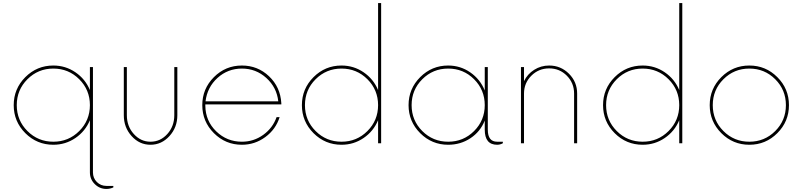

<svg xmlns="http://www.w3.org/2000/svg" viewBox="-20 -940 5268 1260"><path d="M678.8 280H723.8V290Q701.2 300 678.8 300Q633.8 300 601.9 268.1Q570 236.2 570 191.2V-151.2Q540 -78.8 475 -34.4Q410 10 330 10Q222.5 10 146.2 -66.2Q70 -142.5 70 -250Q70 -357.5 146.2 -433.8Q222.5 -510 330 -510Q410 -510 475 -465.6Q540 -421.2 570 -348.8V-500H590V191.2Q590 228.8 615.6 254.4Q641.2 280 678.8 280ZM160 -80Q230 -10 330 -10Q430 -10 500 -80Q570 -150 570 -250Q570 -350 500 -420Q430 -490 330 -490Q230 -490 160 -420Q90 -350 90 -250Q90 -150 160 -80Z M792.5 -183.8V-500H812.5V-183.8Q812.5 -111.2 858.1 -60.6Q903.8 -10 967.5 -10Q1032.5 -10 1078.1 -60.6Q1123.8 -111.2 1123.8 -183.8V-500H1143.8V-183.8Q1143.8 -103.8 1091.9 -46.9Q1040 10 967.5 10Q895 10 843.8 -46.9Q792.5 -103.8 792.5 -183.8Z M1826.2 -255H1327.5V-245Q1328.8 -146.2 1398.8 -78.1Q1468.8 -10 1567.5 -10Q1645 -10 1707.5 -55Q1770 -100 1795 -171.2H1815Q1790 -91.2 1721.2 -40.6Q1652.5 10 1567.5 10Q1460 10 1383.8 -66.2Q1307.5 -142.5 1307.5 -250Q1307.5 -357.5 1383.8 -433.8Q1460 -510 1567.5 -510Q1671.2 -510 1745.6 -439.4Q1820 -368.8 1826.2 -262.5ZM1328.8 -275H1806.2Q1796.2 -366.2 1728.1 -428.1Q1660 -490 1567.5 -490Q1475 -490 1407.5 -428.8Q1340 -367.5 1328.8 -275Z M2461.2 -920H2481.2V0H2461.2V-151.2Q2431.2 -78.8 2366.2 -34.4Q2301.2 10 2221.2 10Q2113.8 10 2037.5 -66.2Q1961.2 -142.5 1961.2 -250Q1961.2 -357.5 2037.5 -433.8Q2113.8 -510 2221.2 -510Q2301.2 -510 2366.2 -465.6Q2431.2 -421.2 2461.2 -348.8ZM2051.2 -80Q2121.2 -10 2221.2 -10Q2321.2 -10 2391.2 -80Q2461.2 -150 2461.2 -250Q2461.2 -350 2391.2 -420Q2321.2 -490 2221.2 -490Q2121.2 -490 2051.2 -420Q1981.2 -350 1981.2 -250Q1981.2 -150 2051.2 -80Z M3242.5 -10H3280V0Q3262.5 10 3242.5 10Q3161.2 10 3161.2 -88.8V-148.8Q3132.5 -76.2 3067.5 -33.1Q3002.5 10 2921.2 10Q2813.8 10 2737.5 -66.2Q2661.2 -142.5 2661.2 -250Q2661.2 -357.5 2737.5 -433.8Q2813.8 -510 2921.2 -510Q3001.2 -510 3066.2 -465Q3131.2 -420 3161.2 -346.2V-500H3181.2V-88.8Q3181.2 -10 3242.5 -10ZM2751.2 -80Q2821.2 -10 2921.2 -10Q3021.2 -10 3091.2 -80Q3161.2 -150 3161.2 -250Q3161.2 -350 3091.2 -420Q3021.2 -490 2921.2 -490Q2821.2 -490 2751.2 -420Q2681.2 -350 2681.2 -250Q2681.2 -150 2751.2 -80Z M3583.8 -510Q3660 -510 3713.8 -456.2Q3767.5 -402.5 3767.5 -326.2V0H3747.5V-326.2Q3747.5 -395 3700 -443.1Q3652.5 -491.2 3583.8 -491.2Q3515 -491.2 3466.9 -443.1Q3418.8 -395 3418.8 -326.2V0H3398.8V-500H3418.8V-407.5Q3441.2 -453.8 3485.6 -481.9Q3530 -510 3583.8 -510Z M4437.5 -920H4457.5V0H4437.5V-151.2Q4407.5 -78.8 4342.5 -34.4Q4277.5 10 4197.5 10Q4090 10 4013.8 -66.2Q3937.5 -142.5 3937.5 -250Q3937.5 -357.5 4013.8 -433.8Q4090 -510 4197.5 -510Q4277.5 -510 4342.5 -465.6Q4407.5 -421.2 4437.5 -348.8ZM4027.5 -80Q4097.5 -10 4197.5 -10Q4297.5 -10 4367.5 -80Q4437.5 -150 4437.5 -250Q4437.5 -350 4367.5 -420Q4297.5 -490 4197.5 -490Q4097.5 -490 4027.5 -420Q3957.5 -350 3957.5 -250Q3957.5 -150 4027.5 -80Z M5081.2 -66.2Q5005 10 4897.5 10Q4790 10 4713.8 -66.2Q4637.5 -142.5 4637.5 -250Q4637.5 -357.5 4713.8 -433.8Q4790 -510 4897.5 -510Q5005 -510 5081.2 -433.8Q5157.5 -357.5 5157.5 -250Q5157.5 -142.5 5081.2 -66.2ZM4727.5 -80Q4797.5 -10 4897.5 -10Q4997.5 -10 5067.5 -80Q5137.5 -150 5137.5 -250Q5137.5 -350 5067.5 -420Q4997.5 -490 4897.5 -490Q4797.5 -490 4727.5 -420Q4657.5 -350 4657.5 -250Q4657.5 -150 4727.5 -80Z"/></svg>

Font: Now Thin
Style: Regular
Weight: 250
Designer: Alfredo Marco Pradil
Foundry: Alfredo Marco Pradil
Version: Version 1.002;PS 001.002;hotconv 1.0.88;makeotf.lib2.5.64775